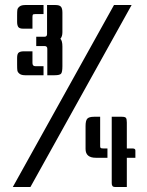

<svg xmlns="http://www.w3.org/2000/svg" viewBox="-20 -743 585 763"><path d="M424 -279H464Q477 -279 480.5 -274.5Q484 -270 484 -256V-153H507Q518 -153 518 -145V-116H484V0H436Q424 0 424 -15ZM378 -279V-163Q378 -155 382 -154Q386 -153 393 -153H407V-116H361Q320 -116 320 -151V-242Q320 -264 327 -271.5Q334 -279 354 -279ZM167 -723H201Q216 -723 222 -716.5Q228 -710 228 -693V-615Q228 -598 220 -589Q228 -581 228 -558V-480Q228 -456 222.5 -450Q217 -444 197 -444H168V-549Q168 -560 157 -560H124V-597H157Q167 -597 167 -608ZM109 -539V-493Q109 -480 120 -480H153V-444H80Q65 -444 57.5 -450Q50 -456 49 -463Q48 -470 48 -485V-513Q48 -530 55 -534.5Q62 -539 73 -539ZM153 -687H120Q112 -687 110.5 -684.5Q109 -682 109 -675V-629H73Q57 -629 52.5 -636Q48 -643 48 -656V-682Q48 -697 49 -704Q50 -711 57.5 -717Q65 -723 80 -723H153ZM101 0H31L433 -723H503Z"/></svg>

Font: Keania One
Style: Regular
Weight: 400
Designer: Julia Petretta
Foundry: Julia Petretta
Version: Version 1.003